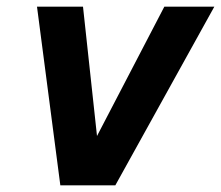

<svg xmlns="http://www.w3.org/2000/svg" viewBox="-20 -556 663 576"><path d="M161 0 91 -536H229L271 -148L473 -536H623L326 0Z"/></svg>

Font: Geist Mono
Style: Bold Italic
Weight: 700
Italic angle: -12°
Monospace: yes
Designer: Basement.studio, Andrés Briganti, Mateo Zaragoza
Foundry: Basement.studio, Vercel, Andrés Briganti, Guido Ferreyra, Mateo Zaragoza
Version: Version 1.500; ttfautohint (v1.8.4.7-5d5b)